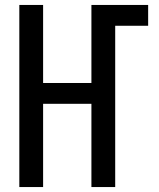

<svg xmlns="http://www.w3.org/2000/svg" viewBox="-20 -755 640 775"><path d="M58 0V-735H154V-420H349V-735H578V-651H445V0H349V-336H154V0Z"/></svg>

Font: Iosevka SS04 Medium Extended
Style: Regular
Weight: 500
Width: 7
Monospace: yes
Designer: Belleve Invis
Foundry: Belleve Invis
Version: Version 19.0.0; ttfautohint (v1.8.4)